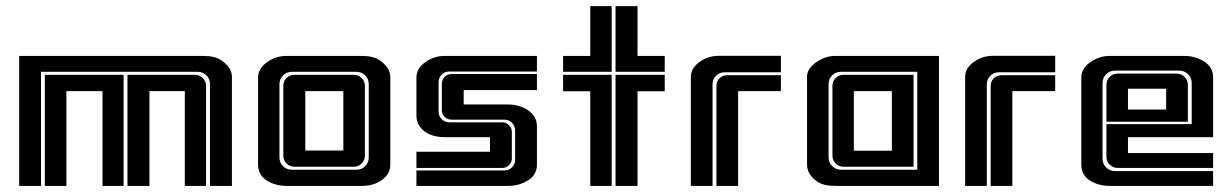

<svg xmlns="http://www.w3.org/2000/svg" viewBox="-20 -611 4050 631"><path d="M620.6 -365.2Q635.7 -365.2 646.5 -354.5Q657.2 -343.8 657.2 -328.6V0H587.4V-311.5H471.2V0H398.9V-365.2ZM386.2 -365.2V0H316.9V-311.5H198.2V0H127.4V-365.2ZM648.4 -427.2Q685.5 -427.2 706.1 -413.6Q742.2 -389.6 742.2 -357.9V0H669.9V-334Q669.9 -361.3 645 -372.1Q637.7 -375 629.4 -375H114.7V0H43V-427.2Z M1108.4 -311.5H983.4V-116.2H1108.4ZM911.1 -328.6Q911.1 -344.2 921.9 -354.7Q932.6 -365.2 947.8 -365.2H1142.6Q1157.7 -365.2 1168.5 -354.7Q1179.2 -344.2 1179.2 -328.6V-99.6Q1179.2 -84.5 1168.5 -73.7Q1157.7 -63 1142.6 -63H947.8Q932.6 -63 921.9 -73.7Q911.1 -84.5 911.1 -99.6ZM1151.4 -53.2Q1168.5 -53.2 1180.2 -64.9Q1191.9 -76.7 1191.9 -93.8V-334.5Q1191.9 -351.6 1180.2 -363.3Q1168.5 -375 1151.4 -375H939Q921.9 -375 910.2 -363.3Q898.4 -351.6 898.4 -334.5V-93.8Q898.4 -76.7 910.2 -64.9Q921.9 -53.2 939 -53.2ZM828.1 -356Q828.1 -385.7 858.4 -407.2Q886.2 -426.8 920.4 -427.2H1168.9Q1206.1 -427.2 1226.6 -413.6Q1262.7 -389.6 1262.7 -357.9V-69.8Q1262.7 -39.1 1234.4 -19Q1208 0 1168.9 0H922.4Q883.8 0 855.5 -18.6Q828.1 -37.1 828.1 -70.3Z M1630.4 -59.1H1348.6V-112.3H1590.3V-160.2H1442.9Q1402.3 -160.2 1377.9 -177.2Q1348.6 -198.7 1348.6 -230.5V-356Q1348.6 -386.2 1377.9 -406.7Q1407.2 -427.2 1440.4 -427.2H1744.6V-376H1456.5Q1441.9 -376 1431.6 -365.7Q1421.4 -355.5 1421.4 -340.8V-243.7Q1421.4 -229.5 1431.9 -219.2Q1442.4 -209 1456.5 -209H1630.4Q1643.1 -209 1652.6 -199.7Q1662.1 -190.4 1662.1 -177.7V-90.3Q1662.1 -77.6 1652.8 -68.4Q1643.6 -59.1 1630.4 -59.1ZM1713.4 -250Q1744.6 -229.5 1744.6 -196.3V-69.8Q1744.6 -36.6 1715.3 -18.3Q1686 0 1649.9 0H1348.6V-50.8H1637.7Q1652.3 -50.8 1662.6 -60.8Q1672.9 -70.8 1672.9 -85.4V-182.6Q1672.9 -196.8 1662.6 -207.3Q1652.3 -217.8 1637.7 -217.8H1463.4Q1450.7 -217.8 1441.4 -226.8Q1432.1 -235.8 1432.1 -248.5V-335.9Q1432.1 -348.6 1441.4 -358.2Q1450.7 -367.7 1463.4 -367.7H1744.6V-314.9H1503.9V-267.6H1649.9Q1684.6 -267.6 1713.4 -250Z M2075.2 -590.8V-427.2H2164.6V-375H2002.9V-590.8ZM1919.9 -427.2V-590.8H1990.2V-375H1830.6V-427.2ZM1830.6 -311V-365.2H1990.2V0H1919.9V-311ZM2164.6 -365.2V-311H2075.2V0H2002.9V-365.2Z M2257.8 -385.3Q2265.1 -397 2277.3 -406.2Q2305.7 -427.7 2344.2 -427.7H2546.4V-373.5H2362.3Q2345.2 -373.5 2333.5 -362.3Q2321.8 -351.1 2321.8 -334V0H2250.5V-357.4Q2250.5 -373 2257.8 -385.3ZM2405.8 0H2334.5V-328.6Q2334.5 -343.8 2344.7 -353.8Q2355 -363.8 2370.1 -363.8H2546.4V-311.5H2405.8Z M2911.1 -311.5H2786.1V-115.7H2911.1ZM2715.8 -328.6Q2715.8 -344.2 2726.6 -354.7Q2737.3 -365.2 2752.4 -365.2H2982.4V-63H2752.4Q2737.3 -63 2726.6 -73.7Q2715.8 -84.5 2715.8 -99.6ZM2994.6 -53.2V-375H2743.7Q2726.6 -375 2714.8 -363.3Q2703.1 -351.6 2703.1 -334.5V-94.2Q2703.1 -77.1 2714.8 -65.2Q2726.6 -53.2 2743.7 -53.2ZM2632.3 -356Q2632.3 -356 2632.3 -358.9Q2632.3 -385.7 2663.6 -407.2Q2692.4 -426.8 2722.7 -427.2H3065.9V0H2726.6Q2687 0 2667.5 -13.2Q2632.3 -36.6 2632.3 -70.3Z M3159.2 -385.3Q3166.5 -397 3178.7 -406.2Q3207 -427.7 3245.6 -427.7H3447.8V-373.5H3263.7Q3246.6 -373.5 3234.9 -362.3Q3223.1 -351.1 3223.1 -334V0H3151.9V-357.4Q3151.9 -373 3159.2 -385.3ZM3307.1 0H3235.8V-328.6Q3235.8 -343.8 3246.1 -353.8Q3256.3 -363.8 3271.5 -363.8H3447.8V-311.5H3307.1Z M3687 -107.9H3966.8V-59.1H3652.8Q3637.7 -59.1 3627 -69.8Q3616.2 -80.6 3616.2 -95.7V-203.1H3896.5V-337.9Q3896.5 -355 3884.8 -366.9Q3873 -378.9 3856 -378.9H3644Q3627 -378.9 3615.2 -366.9Q3603.5 -355 3603.5 -337.9V-89.4Q3603.5 -72.8 3615.2 -60.8Q3627 -48.8 3644 -48.8H3966.8V0H3627.9Q3589.8 0 3561.8 -17.8Q3533.7 -35.6 3533.7 -70.3V-356.4Q3533.7 -386.2 3563.5 -406.7Q3593.3 -427.2 3625.5 -427.2H3873Q3908.2 -427.2 3937.5 -408.7Q3966.8 -390.1 3966.8 -357.4V-160.2H3687ZM3847.2 -369.1Q3862.3 -369.1 3873 -358.4Q3883.8 -347.7 3883.8 -332.5V-210.9H3616.2V-332.5Q3616.2 -347.7 3627 -358.4Q3637.7 -369.1 3652.8 -369.1ZM3687 -319.3V-251H3812.5V-319.3Z"/></svg>

Font: Ebtekar Inline 2
Style: Inline-2
Weight: 500
Designer: Arman Khorramak
Foundry: Arman Khorramak
Version: Version 2.000